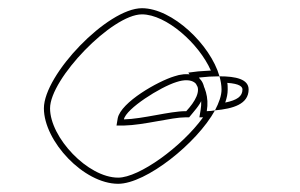

<svg xmlns="http://www.w3.org/2000/svg" viewBox="-20 -742 732 468"><path d="M87 -478C87 -398 184 -294 268 -294C336 -294 460 -393 504 -473C498 -472 491 -471 484 -471C490 -506 479 -532 465 -553C482 -555 499 -556 515 -556C493 -633 400 -722 326 -722C242 -722 87 -560 87 -478ZM102 -478C102 -550 253 -707 326 -707C385 -707 465 -636 494 -570C483 -569 473 -569 463 -568L439 -565L453 -545C466 -526 474 -504 469 -474L466 -456H475C423 -384 319 -309 268 -309C194 -309 102 -407 102 -478ZM264 -436H282C331 -437 398 -456 432 -456H441C453 -471 466 -484 473 -501C478 -513 480 -524 476 -535C467 -563 434 -566 405 -556C365 -544 275 -493 267 -454ZM282 -451C287 -477 371 -530 410 -542C449 -555 472 -538 459 -507C454 -495 445 -483 434 -471H432C394 -471 328 -452 282 -451ZM504 -473C548 -477 586 -488 586 -524C586 -549 555 -556 515 -556C518 -545 520 -534 520 -524C520 -509 514 -492 504 -473ZM529 -492C533 -504 535 -513 535 -524C535 -529 535 -536 534 -540C565 -538 571 -530 571 -524C571 -507 558 -498 529 -492Z"/></svg>

Font: Ampere
Style: OuLn
Weight: 400
Version: Version 1